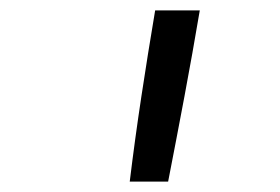

<svg xmlns="http://www.w3.org/2000/svg" viewBox="-20 -792 540 370"><path d="M230 -442Q240 -524 252.5 -606.5Q265 -689 279 -772H365Q351 -689 335.5 -606.5Q320 -524 304 -442Z"/></svg>

Font: Iosevka Curly
Style: Italic
Weight: 400
Italic angle: -9°
Monospace: yes
Designer: Belleve Invis
Foundry: Belleve Invis
Version: Version 22.1.2; ttfautohint (v1.8.4)